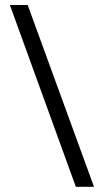

<svg xmlns="http://www.w3.org/2000/svg" viewBox="-20 -736 406 759"><path d="M89.4 -716.3 351.6 2.4H279.8L19 -716.3Z"/></svg>

Font: Open Sans Condensed
Style: Regular
Weight: 400
Width: 3
Designer: Monotype Design Team
Foundry: Monotype Imaging Inc.
Version: Version 3.000